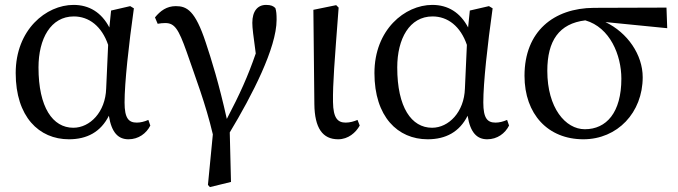

<svg xmlns="http://www.w3.org/2000/svg" viewBox="-20 -554 2763 783"><path d="M413 -193C410 -97 347 -33 279 -33C195 -33 137 -116 137 -279C137 -396 187 -487 281 -487C343 -487 395 -447 421 -371ZM585 -65C569 -58 553 -54 538 -54C505 -54 488 -71 488 -136C488 -217 505 -371 526 -520L511 -529L433 -511L426 -442C394 -503 344 -534 280 -534C168 -534 44 -433 44 -256C44 -78 139 14 261 14C335 14 391 -16 424 -82C435 -12 463 14 504 14C545 14 577 -10 593 -42Z M623 -457C633 -459 645 -460 654 -460C692 -460 708 -436 741 -343C776 -241 819 -130 848 -6L828 200L836 209L922 188L917 -14C1008 -165 1108 -359 1108 -473C1108 -497 1107 -508 1103 -521C1095 -529 1086 -534 1065 -534C1031 -534 1009 -509 1009 -461C1009 -439 1013 -411 1023 -336C991 -243 958 -170 905 -69C873 -213 842 -312 819 -381C776 -511 742 -529 697 -529C660 -529 634 -510 612 -483Z M1359 14C1400 14 1431 -13 1447 -42L1438 -65C1424 -59 1407 -54 1390 -54C1358 -54 1339 -71 1338 -138C1337 -214 1344 -298 1361 -523L1351 -533L1258 -514L1262 -130C1263 -31 1296 14 1359 14Z M1876 -193C1873 -97 1810 -33 1742 -33C1658 -33 1600 -116 1600 -279C1600 -396 1650 -487 1744 -487C1806 -487 1858 -447 1884 -371ZM2048 -65C2032 -58 2016 -54 2001 -54C1968 -54 1951 -71 1951 -136C1951 -217 1968 -371 1989 -520L1974 -529L1896 -511L1889 -442C1857 -503 1807 -534 1743 -534C1631 -534 1507 -433 1507 -256C1507 -78 1602 14 1724 14C1798 14 1854 -16 1887 -82C1898 -12 1926 14 1967 14C2008 14 2040 -10 2056 -42Z M2365 -27C2286 -27 2212 -114 2212 -265C2212 -388 2260 -458 2367 -471C2468 -442 2514 -329 2514 -233C2514 -95 2453 -27 2365 -27ZM2701 -439 2698 -523 2402 -522C2238 -521 2119 -426 2119 -245C2119 -88 2215 14 2359 14C2498 14 2601 -95 2601 -239C2601 -331 2539 -421 2449 -464Z"/></svg>

Font: Noto Serif CJK JP Medium
Style: Regular
Weight: 500
Designer: Ryoko NISHIZUKA 西塚涼子 (kana & ideographs); Frank Grießhammer (Latin, Greek & Cyrillic); Wenlong ZHANG 张文龙 (bopomofo); San
Foundry: Adobe Systems Incorporated
Version: Version 1.000;PS 1;hotconv 16.6.53;makeotf.lib2.5.65590